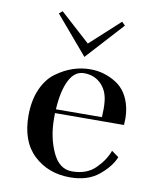

<svg xmlns="http://www.w3.org/2000/svg" viewBox="-73 -651 578 723"><g transform="rotate(10 216.0 -289.5)"><path d="M348.6 -582 218.8 -439.5 95.7 -584 108.4 -594.7 222.7 -491.2 335.9 -594.7ZM147.5 -226.6 323.2 -227.5Q324.2 -244.1 324.2 -258.8Q324.2 -289.1 319.3 -307.6Q311.5 -338.9 287.6 -358.9Q263.7 -378.9 228.5 -378.9Q192.4 -378.9 171.9 -337.9Q151.4 -296.9 147.5 -226.6ZM146.5 -211.9V-190.4Q146.5 -120.1 172.4 -63.5Q198.2 -6.8 247.1 -6.8Q303.7 -6.8 336.9 -40Q370.1 -73.2 382.8 -109.4L410.2 -89.8Q395.5 -52.7 353.5 -18.1Q311.5 16.6 243.2 16.6Q160.2 16.6 105 -35.2Q49.8 -86.9 49.8 -185.5Q49.8 -243.2 68.8 -286.6Q87.9 -330.1 119.6 -353Q151.4 -376 183.6 -386.7Q215.8 -397.5 250 -397.5Q302.7 -397.5 348.1 -369.1Q393.6 -340.8 407.2 -277.3Q411.1 -257.8 411.1 -238.3Q411.1 -227.5 410.2 -212.9Z"/></g></svg>

Font: Bentham
Style: Regular
Weight: 400
Version: Version 002.002